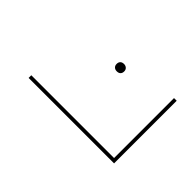

<svg xmlns="http://www.w3.org/2000/svg" viewBox="-160 -906 1112 1112"><g transform="rotate(-45 396.0 -350.0)"><path d="M194 0V-700H216V-22H707V0ZM612 -335Q598 -335 590 -343Q582 -351 582 -366Q582 -380 590 -388.5Q598 -397 612 -397Q626 -397 634 -389Q642 -381 642 -366Q642 -353 634 -344Q626 -335 612 -335Z"/></g></svg>

Font: Lexend Zetta Thin
Style: Regular
Weight: 250
Version: Version 1.007